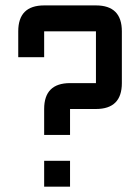

<svg xmlns="http://www.w3.org/2000/svg" viewBox="-20 -704 528 724"><path d="M146.5 -683.6H341.8Q439.5 -683.6 439.5 -585.9V-390.6Q439.5 -293 341.8 -293H244.1V-195.3H146.5V-293Q146.5 -390.6 244.1 -390.6H341.8V-585.9H146.5V-488.3H48.8V-585.9Q48.8 -683.6 146.5 -683.6ZM146.5 0V-97.7H244.1V0Z"/></svg>

Font: BabelStone Runic Beorhtnoth
Style: Regular
Weight: 400
Designer: Andrew West
Foundry: BabelStone
Version: Version 7.004;November 9, 2023